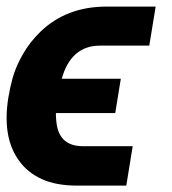

<svg xmlns="http://www.w3.org/2000/svg" viewBox="-24 -557 525 585"><path d="M360.8 8.5H210.6Q146.7 8.5 103 -11.5Q59.3 -31.6 33.4 -68.2Q-3.9 -119.7 -3.9 -197.4Q-3.9 -225.9 1.4 -259.6Q7.1 -292.6 14.2 -318.5Q24.1 -354 45.5 -391.5Q66.8 -429 99.1 -460.2Q178.3 -536.9 300.4 -536.9H450.3L430.8 -418H280.9Q192.5 -418 164.1 -317.1H344.1L327.1 -212.4H146.3Q146.3 -190 150 -171.3Q153.8 -152.7 163.4 -139.4Q172.9 -126.1 189.1 -118.8Q205.3 -111.5 230.1 -111.5H380.3Z"/></svg>

Font: Linik Sans
Style: Bold Italic
Weight: 700
Italic angle: 9°
Designer: Fonts by Rasmus Andersson / Changes by Cristiano Sobral with parts from Marc Monis
Foundry: rsms
Version: Version 3.020; ttfautohint (v1.6)